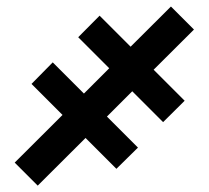

<svg xmlns="http://www.w3.org/2000/svg" viewBox="-20 -571 640 588"><path d="M574 -480.5 450.5 -357.5 545.5 -262.5 479.5 -197 385 -291.5 307.5 -214 402.5 -119 336.5 -54 242 -148.5 95.5 -2.5 25 -73 171.5 -219 76.5 -314 141.5 -380 237 -284.5 314.5 -362 219.5 -457 285 -523 380 -428 503.5 -551Z"/></svg>

Font: JuliaMono Medium
Style: Regular
Weight: 500
Monospace: yes
Designer: cormullion
Foundry: corm
Version: Version 0.054; ttfautohint (v1.8.4)